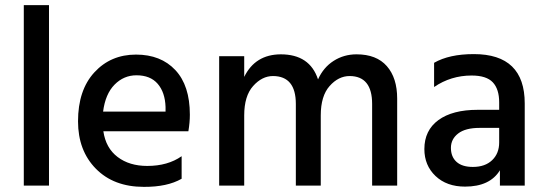

<svg xmlns="http://www.w3.org/2000/svg" viewBox="-20 -727 2138 752"><path d="M73.2 0H171.9V-707H73.2Z M628.4 -290H383.8Q392.6 -358.9 428.7 -395.5Q464.8 -432.1 514.6 -432.1Q568.8 -432.1 597.7 -398.7Q626.5 -365.2 628.4 -308.1ZM691.4 -115.2Q637.2 -77.1 556.6 -77.1Q486.8 -77.1 440.7 -112.1Q394.5 -147 384.8 -212.9H717.8Q723.6 -247.1 723.6 -277.8Q723.6 -392.1 666.7 -452.6Q609.9 -513.2 512.7 -513.2Q413.6 -513.2 349.6 -443.6Q285.6 -374 285.6 -252Q285.6 -137.2 355.5 -66.2Q425.3 4.9 543.5 4.9Q635.3 5.4 691.4 -26.9Z M936.5 -506.8H838.4V0H936.5V-274.9Q936.5 -351.1 971.4 -390.1Q1006.3 -429.2 1049.3 -429.2Q1138.7 -428.7 1138.7 -319.8V0H1236.3V-274.9Q1236.3 -351.1 1271 -390.1Q1305.7 -429.2 1349.6 -429.2Q1437.5 -428.7 1437.5 -319.8V0H1535.6V-340.8Q1535.6 -421.9 1495.1 -468Q1454.6 -514.2 1376.5 -514.2Q1326.7 -514.2 1286.6 -488.5Q1246.6 -462.9 1225.6 -416Q1193.4 -514.2 1079.6 -514.2Q979.5 -513.7 936.5 -425.8Z M1935.1 -226.1V-168.9Q1935.1 -126 1907.5 -99.6Q1879.9 -73.2 1832 -73.2Q1790 -73.2 1768.1 -93Q1746.1 -112.8 1746.1 -147.9Q1746.1 -182.1 1774.4 -204.1Q1802.7 -226.1 1858.9 -226.1ZM1680.2 -386.2Q1746.1 -431.2 1827.1 -431.2Q1885.3 -431.2 1910.2 -404.5Q1935.1 -377.9 1935.1 -326.2V-296.9H1851.1Q1752 -296.9 1697 -256.6Q1642.1 -216.3 1642.1 -143.1Q1642.1 -79.1 1685.8 -37.6Q1729.5 3.9 1801.3 3.9Q1898.9 3.9 1938 -60.1V0H2035.2V-321.8Q2035.2 -515.1 1835.9 -515.1Q1739.3 -515.1 1680.2 -481Z"/></svg>

Font: FAU Chimera Medium
Style: Regular
Weight: 500
Version: Version 1.002;hotconv 1.0.117;makeotfexe 2.5.65602